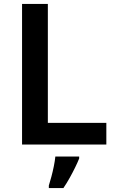

<svg xmlns="http://www.w3.org/2000/svg" viewBox="-20 -734 591 975"><path d="M92 0V-714H223V-110H520V0ZM382 71Q374 91 361.5 116.5Q349 142 334 169Q319 196 302 221H228V208Q234 189 241 163Q248 137 253.5 109.5Q259 82 261 61H382Z"/></svg>

Font: Noto Sans Kawi SemiBold
Style: Regular
Weight: 600
Designer: Fadhl Haqq
Version: Version 1.000